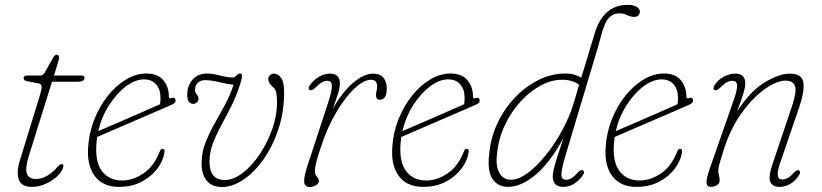

<svg xmlns="http://www.w3.org/2000/svg" viewBox="-20 -740 3288 768"><path d="M134 -406.5 88.5 -415Q74.5 -418 74.5 -427.5Q74.5 -438 89.5 -438H141Q152.5 -438 158 -448L192.5 -509.5Q199 -521 207 -521Q216 -521 216 -509.5Q216 -505.5 214.5 -498.8Q213 -492 210 -483.5L196 -438H306Q318 -438 318 -429Q318 -413 290 -413H188L96 -118.5Q79.5 -65.5 87.8 -44.8Q96 -24 123.5 -24Q168 -24 211 -73.5Q221 -85 228.5 -83.5Q236.5 -81.5 232 -68.5Q226 -50 206.2 -32.5Q186.5 -15 160.2 -3.8Q134 7.5 107.5 7.5Q66 7.5 55.5 -21.2Q45 -50 59 -96.5L139 -357Q147 -383 146.5 -393.5Q146 -404 134 -406.5Z M637 -125.5Q631.5 -94.5 608.2 -64Q585 -33.5 546.2 -13Q507.5 7.5 456 7.5Q392.5 7.5 360 -34.5Q327.5 -76.5 332.5 -150Q336 -208.5 357 -261.8Q378 -315 411 -356.5Q444 -398 484.2 -422Q524.5 -446 566 -446Q610.5 -446 633 -419.5Q655.5 -393 655.5 -353.5Q655.5 -344 665.5 -347.5Q680.5 -352.5 682 -339.5Q684 -329 669 -322Q635 -307 590.8 -288Q546.5 -269 502 -249.8Q457.5 -230.5 421.5 -215Q385.5 -199.5 368.5 -192Q366.5 -178 365.5 -164Q360.5 -89.5 389.2 -53.8Q418 -18 468.5 -18Q511 -18 553 -45.8Q595 -73.5 618.5 -133Q623 -144.5 630.5 -144.5Q641.5 -144.5 637 -125.5ZM556 -422.5Q521.5 -422.5 484.2 -394.8Q447 -367 416.8 -320Q386.5 -273 373 -215.5Q397.5 -226 440.5 -244.5Q483.5 -263 532 -284.2Q580.5 -305.5 620 -323Q622 -333 622 -348.5Q622 -382.5 604.5 -402.5Q587 -422.5 556 -422.5Z M1116.5 -371Q1116.5 -294.5 1094.5 -226.2Q1072.5 -158 1035.8 -105.2Q999 -52.5 955 -22.2Q911 8 867.5 8Q827 8 805.8 -18.8Q784.5 -45.5 786.5 -94Q787.5 -133 802.5 -171Q817.5 -209 838.8 -246.5Q860 -284 880.8 -322.5Q901.5 -361 914 -401Q891 -403 857.5 -411.2Q824 -419.5 800.5 -419.5Q781.5 -419.5 770.8 -408.2Q760 -397 760 -380.5Q760 -371 767 -362Q774 -354.5 774 -345Q774 -336 767.5 -330.2Q761 -324.5 752.5 -324.5Q743 -324.5 736 -332.8Q729 -341 729 -360.5Q729 -396.5 750 -421.2Q771 -446 809 -446Q829 -446 859.5 -438Q890 -430 909 -430Q920 -430 926.2 -438.5Q932.5 -447 941 -446Q953.5 -445 943.5 -413Q928.5 -362.5 907.5 -320.2Q886.5 -278 866 -240.5Q845.5 -203 831.8 -167Q818 -131 818 -93.5Q818 -20 879.5 -20Q914 -20 950.8 -48.2Q987.5 -76.5 1018.5 -122.5Q1049.5 -168.5 1068.8 -223Q1088 -277.5 1088 -330Q1088 -355 1085.2 -368.5Q1082.5 -382 1073.5 -390Q1053 -407.5 1053 -423.5Q1053 -432 1059.5 -438.8Q1066 -445.5 1075.5 -445.5Q1092 -445.5 1104.2 -428.8Q1116.5 -412 1116.5 -371Z M1219.5 -379.5Q1210 -384.5 1218.5 -397.5Q1231 -417.5 1253.8 -431.5Q1276.5 -445.5 1299.5 -445.5Q1339.5 -445.5 1339.5 -406.5Q1339.5 -388.5 1331.2 -362.8Q1323 -337 1311 -304Q1348.5 -371 1391.8 -408.2Q1435 -445.5 1473 -445.5Q1500 -445.5 1513.5 -429.5Q1527 -413.5 1527 -386.5Q1527 -341 1499.5 -341Q1484 -341 1484 -360.5Q1484 -368 1486.2 -375.5Q1488.5 -383 1488.5 -394.5Q1488.5 -421 1464 -421Q1435.5 -421 1398 -386Q1360.5 -351 1324 -289Q1287.5 -227 1261.5 -145.5Q1248 -104.5 1243.8 -86Q1239.5 -67.5 1239.5 -56.5Q1239.5 -41.5 1247.5 -33.2Q1255.5 -25 1255.5 -16.5Q1255.5 -6 1243.8 1Q1232 8 1218.5 8Q1200 8 1197 -9.8Q1194 -27.5 1209 -74.5L1295 -337Q1308 -378.5 1307.5 -397.8Q1307 -417 1288.5 -417Q1278.5 -417 1267.2 -410.5Q1256 -404 1240 -388Q1226 -375.5 1219.5 -379.5Z M1853.5 -125.5Q1848 -94.5 1824.8 -64Q1801.5 -33.5 1762.8 -13Q1724 7.5 1672.5 7.5Q1609 7.5 1576.5 -34.5Q1544 -76.5 1549 -150Q1552.5 -208.5 1573.5 -261.8Q1594.5 -315 1627.5 -356.5Q1660.5 -398 1700.8 -422Q1741 -446 1782.5 -446Q1827 -446 1849.5 -419.5Q1872 -393 1872 -353.5Q1872 -344 1882 -347.5Q1897 -352.5 1898.5 -339.5Q1900.5 -329 1885.5 -322Q1851.5 -307 1807.2 -288Q1763 -269 1718.5 -249.8Q1674 -230.5 1638 -215Q1602 -199.5 1585 -192Q1583 -178 1582 -164Q1577 -89.5 1605.8 -53.8Q1634.5 -18 1685 -18Q1727.5 -18 1769.5 -45.8Q1811.5 -73.5 1835 -133Q1839.5 -144.5 1847 -144.5Q1858 -144.5 1853.5 -125.5ZM1772.5 -422.5Q1738 -422.5 1700.8 -394.8Q1663.5 -367 1633.2 -320Q1603 -273 1589.5 -215.5Q1614 -226 1657 -244.5Q1700 -263 1748.5 -284.2Q1797 -305.5 1836.5 -323Q1838.5 -333 1838.5 -348.5Q1838.5 -382.5 1821 -402.5Q1803.5 -422.5 1772.5 -422.5Z M2312 -40Q2300 -21 2279.2 -6.8Q2258.5 7.5 2233 7.5Q2191 7.5 2191 -35Q2191 -45.5 2194.8 -62Q2198.5 -78.5 2207.8 -108.2Q2217 -138 2234 -188.5Q2180.5 -90 2122.8 -41.2Q2065 7.5 2012 7.5Q1971.5 7.5 1950.2 -24Q1929 -55.5 1936.5 -121.5Q1942 -187.5 1969.5 -246.2Q1997 -305 2039.8 -349.8Q2082.5 -394.5 2134.5 -420.2Q2186.5 -446 2241 -446Q2262.5 -446 2278.2 -441.2Q2294 -436.5 2305 -429L2359 -607Q2393 -720.5 2491 -720.5Q2514 -720.5 2526.8 -712.5Q2539.5 -704.5 2539.5 -693.5Q2539.5 -686 2533.8 -679.2Q2528 -672.5 2517 -672.5Q2501.5 -672.5 2488.8 -679.5Q2476 -686.5 2456.5 -686.5Q2435 -686.5 2419.2 -672Q2403.5 -657.5 2397 -635.5Q2389 -616.5 2384.8 -598.8Q2380.5 -581 2373.5 -557L2244.5 -126.5Q2228 -72.5 2225.8 -46.8Q2223.5 -21 2244.5 -21Q2255 -21 2266.2 -27.5Q2277.5 -34 2291 -49.5Q2295 -54.5 2301 -58Q2307 -61.5 2311.5 -58.5Q2320.5 -53 2312 -40ZM1968 -123Q1962 -75 1977.8 -48Q1993.5 -21 2023.5 -21Q2054 -21 2090.2 -47.5Q2126.5 -74 2162.5 -118.5Q2198.5 -163 2228.2 -217.5Q2258 -272 2275 -328L2296.5 -400.5Q2271.5 -421 2228 -421Q2185 -421 2141.5 -397.2Q2098 -373.5 2060.8 -332.2Q2023.5 -291 1998.5 -237.2Q1973.5 -183.5 1968 -123Z M2707 -125.5Q2701.5 -94.5 2678.2 -64Q2655 -33.5 2616.2 -13Q2577.5 7.5 2526 7.5Q2462.5 7.5 2430 -34.5Q2397.5 -76.5 2402.5 -150Q2406 -208.5 2427 -261.8Q2448 -315 2481 -356.5Q2514 -398 2554.2 -422Q2594.5 -446 2636 -446Q2680.5 -446 2703 -419.5Q2725.5 -393 2725.5 -353.5Q2725.5 -344 2735.5 -347.5Q2750.5 -352.5 2752 -339.5Q2754 -329 2739 -322Q2705 -307 2660.8 -288Q2616.5 -269 2572 -249.8Q2527.5 -230.5 2491.5 -215Q2455.5 -199.5 2438.5 -192Q2436.5 -178 2435.5 -164Q2430.5 -89.5 2459.2 -53.8Q2488 -18 2538.5 -18Q2581 -18 2623 -45.8Q2665 -73.5 2688.5 -133Q2693 -144.5 2700.5 -144.5Q2711.5 -144.5 2707 -125.5ZM2626 -422.5Q2591.5 -422.5 2554.2 -394.8Q2517 -367 2486.8 -320Q2456.5 -273 2443 -215.5Q2467.5 -226 2510.5 -244.5Q2553.5 -263 2602 -284.2Q2650.5 -305.5 2690 -323Q2692 -333 2692 -348.5Q2692 -382.5 2674.5 -402.5Q2657 -422.5 2626 -422.5Z M2838.5 -379.5Q2834 -382 2834.2 -388Q2834.5 -394 2838.5 -400Q2852 -421 2875 -433.2Q2898 -445.5 2921 -445.5Q2961 -445.5 2961 -407Q2961 -392.5 2954.8 -370.2Q2948.5 -348 2928 -294Q2981.5 -376.5 3039.5 -411Q3097.5 -445.5 3139.5 -445.5Q3187 -445.5 3193.2 -411.5Q3199.5 -377.5 3176.5 -310L3101.5 -91Q3089 -54.5 3091 -38.2Q3093 -22 3110 -22Q3119.5 -22 3130.2 -27.5Q3141 -33 3156 -49.5Q3169 -62.5 3175.5 -58.5Q3184.5 -53 3176.5 -40Q3162 -16.5 3141.2 -4.5Q3120.5 7.5 3098 7.5Q3069.5 7.5 3061.2 -13.2Q3053 -34 3070 -83.5L3147.5 -314Q3167.5 -373.5 3160 -395.5Q3152.5 -417.5 3122.5 -417.5Q3087.5 -417.5 3040 -384.2Q2992.5 -351 2947.5 -289.2Q2902.5 -227.5 2875.5 -142.5Q2861 -97 2857 -81.5Q2853 -66 2853 -58Q2853 -48.5 2855.8 -38.8Q2858.5 -29 2858.5 -18Q2858.5 -6 2847.8 0.8Q2837 7.5 2823 7.5Q2808 7.5 2806.2 -8Q2804.5 -23.5 2819 -65.5L2916 -343Q2930 -383.5 2928.2 -400.2Q2926.5 -417 2909 -417Q2887 -417 2861 -389.5Q2846.5 -375.5 2838.5 -379.5Z"/></svg>

Font: Fraunces 72pt S100 Thin
Style: Italic
Weight: 100
Italic angle: -16°
Version: Version 1.000; ttfautohint (v1.8.3)